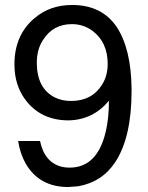

<svg xmlns="http://www.w3.org/2000/svg" viewBox="-20 -729 596 772"><path d="M53 -162H141Q159 -75 230 -58Q244 -55 260 -55Q371 -55 405 -199Q418 -253 418 -324Q354 -247 256 -245Q144 -245 82 -328Q38 -387 38 -470Q38 -589 120 -657Q182 -709 270 -709Q389 -709 449 -621Q507 -533 509 -374V-363Q509 -178 444 -78Q391 3 294 20L254 23Q139 23 84 -70Q61 -110 53 -162ZM269 -632Q193 -632 153 -568L152 -567Q128 -529 128 -477Q128 -375 199 -338Q228 -323 266 -323Q349 -323 390 -388Q413 -424 413 -472Q413 -559 352 -605Q315 -632 269 -632Z"/></svg>

Font: SolaimanLipi Normal
Style: Regular
Weight: 400
Designer: Solaiman Karim
Foundry: Ekushey
Version: Designed by Solaiman Karim | Developed Version 2.002 : Al Ma